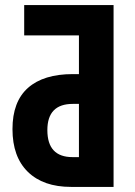

<svg xmlns="http://www.w3.org/2000/svg" viewBox="-20 -734 531 754"><path d="M259 0Q150 0 89.5 -59Q29 -118 29 -227Q29 -335 90 -389Q151 -443 266 -443H290V-595H75V-714H426V0ZM265 -117H290V-326H266Q166 -326 166 -223Q166 -117 265 -117Z"/></svg>

Font: Noto Sans ExtraCondensed
Style: Bold
Weight: 700
Width: 2
Designer: Monotype Design Team
Foundry: Monotype Imaging Inc.
Version: Version 2.013; ttfautohint (v1.8.4.7-5d5b)